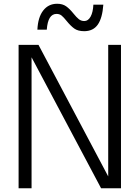

<svg xmlns="http://www.w3.org/2000/svg" viewBox="-20 -1002 744 1022"><path d="M148 0H79V-763H185L556 -63V-763H624V0H518L148 -697ZM335 -890Q319 -910 308 -919Q297 -928 281 -928Q235 -928 229 -844H179Q182 -910 210 -946Q238 -982 284 -982Q313 -982 332 -968.5Q351 -955 371 -930Q387 -910 399.5 -900Q412 -890 429 -890Q449 -890 462 -913Q475 -936 477 -977H530Q525 -906 500.5 -871Q476 -836 428 -836Q395 -836 375.5 -850Q356 -864 335 -890Z"/></svg>

Font: Open Sauce One Light
Style: Regular
Weight: 300
Designer: Alfredo Marco Pradil
Foundry: Creative Sauce Fz LLC
Version: Version 1.477